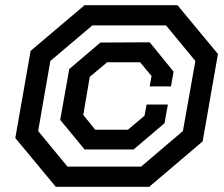

<svg xmlns="http://www.w3.org/2000/svg" viewBox="-20 -720 865 740"><path d="M39 -188 98 -524 306 -700H664L820 -512L761 -175L555 0H195ZM524 -78 685 -215 733 -485 620 -622H336L174 -485L127 -215L240 -78ZM212 -258 247 -454 367 -556 557 -557 649 -444 639 -387H557L564 -427L520 -480H393L326 -424L301 -277L347 -220H473L537 -274L545 -317H627L614 -245L495 -144H306Z"/></svg>

Font: Chakra Petch Medium
Style: Italic
Weight: 500
Italic angle: -10°
Designer: Katatrad Aksorn Co.,Ltd.
Foundry: Cadson Demak Co.,Ltd.
Version: Version 1.000; ttfautohint (v1.6)